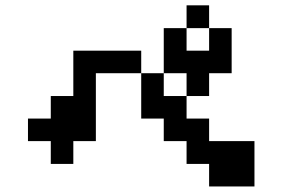

<svg xmlns="http://www.w3.org/2000/svg" viewBox="-20 -796 1040 707"><path d="M667 -609.4H750V-692.4H667ZM83 -276.4V-359.4H167V-442.4H250V-609.4H500V-526.4H333V-276.4H250V-192.4H167V-276.4ZM667 -442.4V-359.4H750V-276.4H917V-109.4H750V-192.4H667V-276.4H583V-359.4H500V-526.4H583V-442.4ZM667 -442.4V-526.4H583V-692.4H667V-776.4H750V-692.4H833V-526.4H750V-442.4Z"/></svg>

Font: KH Dot Dougenzaka 12
Style: Regular
Weight: 400
Designer: Original version for X68000 by Keitarou Hiraki (http://hp.vector.co.jp/authors/VA000874/) / TrueType conversion by Homem
Version: Version 1.00.20150527